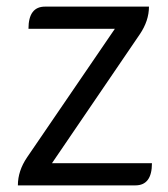

<svg xmlns="http://www.w3.org/2000/svg" viewBox="-20 -560 508 580"><path d="M34 0Q34 -44 62 -85L327 -473H66Q66 -540 116 -540H430Q430 -497 402 -456L137 -67H439Q439 0 389 0Z"/></svg>

Font: Swei Half Moon CJK TC
Style: DemiLight
Weight: 350
Version: Version 2.125